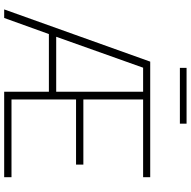

<svg xmlns="http://www.w3.org/2000/svg" viewBox="-17 -896 913 919"><g transform="rotate(90 439.5 -436.5)"><path d="M828 0H419V-214H143L66 0H25L275 -699H828V-665H456V-379H768V-344H456V-35H828ZM419 -249V-665H304L156 -249ZM572 -841H305V-873H572Z"/></g></svg>

Font: Storia Sans Thin
Style: Regular
Weight: 100
Designer: Accademia di Belle Arti di Urbino and others
Foundry: Accademia di Belle Arti di Urbino and others.
Version: Version 60.001;May 25, 2020;FontCreator 12.0.0.2522 64-bit